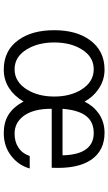

<svg xmlns="http://www.w3.org/2000/svg" viewBox="207 -777 586 1040"><g transform="rotate(90 500.0 -257.0)"><path d="M357.4 -530.3Q254.9 -530.3 197.3 -451.2Q143.6 -377.9 143.6 -257.8Q143.6 -137.7 196.3 -64.5Q252.9 15.6 357.4 15.6Q413.1 15.6 458 -13.7Q500 -41 530.3 -91.8Q559.6 -35.2 603.5 -8.8Q643.6 15.6 701.2 15.6Q776.4 15.6 830.1 -29.3Q877 -68.4 892.6 -125H825.2Q810.5 -83 777.3 -62.5Q747.1 -43 704.1 -43Q646.5 -43 610.4 -88.9Q568.4 -142.6 569.3 -244.1H888.7Q895.5 -385.7 844.7 -459Q794.9 -530.3 699.2 -530.3Q639.6 -530.3 593.8 -498Q553.7 -469.7 530.3 -421.9Q505.9 -467.8 462.9 -497.1Q415 -530.3 357.4 -530.3ZM821.3 -302.7H569.3Q577.1 -398.4 615.2 -438.5Q646.5 -471.7 701.2 -471.7Q753.9 -471.7 784.2 -435.5Q819.3 -393.6 821.3 -302.7ZM355.5 -471.7Q423.8 -471.7 465.8 -404.3Q502.9 -343.8 502.9 -257.8Q502.9 -171.9 465.8 -111.3Q423.8 -43 355.5 -43Q286.1 -43 246.1 -111.3Q210 -171.9 210 -257.8Q210 -344.7 246.1 -404.3Q286.1 -471.7 355.5 -471.7Z"/></g></svg>

Font: DotumChe
Style: Regular
Weight: 400
Monospace: yes
Version: Version 2.21